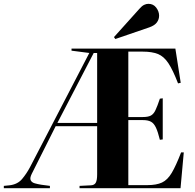

<svg xmlns="http://www.w3.org/2000/svg" viewBox="-25 -984 1019 1004"><path d="M-5 0V-12L25 -15Q67 -20 90.5 -48Q114 -76 132 -110L442 -707L349 -719V-730H892L920 -551L906 -548Q879 -618 855.5 -653.5Q832 -689 801 -701.5Q770 -714 722 -714H646V-372H722Q749 -372 763.5 -379.5Q778 -387 788 -408Q798 -429 811 -468L826 -470V-255L811 -253Q801 -294 790.5 -316.5Q780 -339 764.5 -347.5Q749 -356 723 -356H646V-16H746Q793 -16 822 -29.5Q851 -43 873 -80Q895 -117 922 -187H936L919 0H391V-12L451 -15Q469 -16 476 -29Q483 -42 483 -72V-324H266L141 -75Q130 -53 135.5 -41.5Q141 -30 156.5 -25.5Q172 -21 191 -18L236 -12V0ZM275 -341H483V-707H465ZM578 -780 571 -790 704 -938Q717 -953 728.5 -958.5Q740 -964 751 -964Q777 -964 792 -944Q807 -924 807 -902Q807 -883 795.5 -867Q784 -851 756 -841Z"/></svg>

Font: Literata 72pt
Style: Bold
Weight: 700
Designer: Latin by Veronika Burian and Jose Scaglione. Greek by Irene Vlachou. Cyrillic by Vera Evstafieva.
Foundry: TypeTogether
Version: Version 3.002